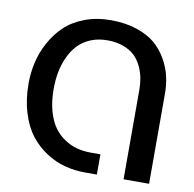

<svg xmlns="http://www.w3.org/2000/svg" viewBox="-68 -634 709 702"><g transform="rotate(10 286.5 -282.5)"><path d="M289.1 -564.9Q343.3 -564.9 386 -550.5Q428.7 -536.1 455.1 -513.2Q481.4 -490.2 498.8 -459.2Q516.1 -428.2 522.9 -397.7Q529.8 -367.2 529.8 -335V0H435.1V-331.1Q435.1 -354.5 431.2 -375.7Q427.2 -397 417 -418.5Q406.7 -439.9 390.9 -455.3Q375 -470.7 348.9 -480.5Q322.8 -490.2 289.1 -490.2Q254.9 -490.2 227.3 -478.8Q199.7 -467.3 180.9 -447.5Q162.1 -427.7 149.7 -400.6Q137.2 -373.5 131.6 -343.8Q126 -314 126 -280.8Q126 -234.9 136.2 -198.7Q146.5 -162.6 163.1 -139.9Q179.7 -117.2 202.6 -102.3Q225.6 -87.4 249.5 -81.3Q273.4 -75.2 299.8 -75.2H335.9V0H292Q252.9 0 216.8 -9.5Q180.7 -19 146.7 -41Q112.8 -63 87.6 -95.2Q62.5 -127.4 47.4 -176.3Q32.2 -225.1 32.2 -285.2Q32.2 -324.2 40.8 -362.5Q49.3 -400.9 69.3 -438Q89.4 -475.1 118.2 -502.9Q147 -530.8 191.2 -547.9Q235.4 -564.9 289.1 -564.9Z"/></g></svg>

Font: LT Superior Med
Style: Regular
Weight: 500
Designer: Daniel Lyons
Foundry: LyonsType
Version: Version 1.000